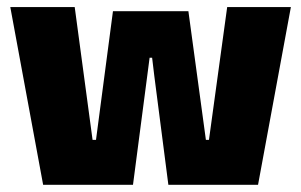

<svg xmlns="http://www.w3.org/2000/svg" viewBox="-20 -512 834 532"><path d="M99.5 0 8.5 -492.5H187L236.5 -124.5H246L293 -481H502L550.5 -124.5H559L609.5 -492.5H786L695 0H446.5L407.5 -302L401.5 -352H394.5L388 -302L348.5 0Z"/></svg>

Font: Anek Tamil ExtraBold
Style: Regular
Weight: 800
Designer: Aadarsh Rajan (Tamil), Yesha Goshar (Latin)
Foundry: Ek Type
Version: Version 1.003